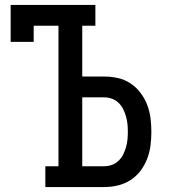

<svg xmlns="http://www.w3.org/2000/svg" viewBox="-20 -755 715 775"><path d="M163 0V-84H216V-651H116V-586H23V-735H365V-651H312V-446H401Q429 -446 456 -440Q483 -434 506.5 -418.5Q530 -403 547 -380.5Q564 -358 574 -332Q584 -306 587.5 -278.5Q591 -251 591 -223Q591 -195 587.5 -167.5Q584 -140 574 -114Q564 -88 547 -65.5Q530 -43 506.5 -28Q483 -13 456 -6.5Q429 0 401 0ZM312 -84H401Q417 -84 432 -89.5Q447 -95 458.5 -106Q470 -117 477 -131Q484 -145 488.5 -160.5Q493 -176 494.5 -191.5Q496 -207 496 -223Q496 -239 494.5 -254.5Q493 -270 488.5 -285.5Q484 -301 477 -315Q470 -329 458.5 -340Q447 -351 432 -356.5Q417 -362 401 -362H312Z"/></svg>

Font: Iosevka Etoile Medium
Style: Regular
Weight: 500
Designer: Belleve Invis
Foundry: Belleve Invis
Version: Version 22.1.2; ttfautohint (v1.8.4)